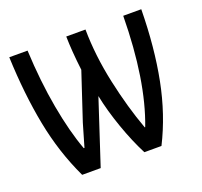

<svg xmlns="http://www.w3.org/2000/svg" viewBox="-99 -648 798 760"><g transform="rotate(-20 300.0 -268.0)"><path d="M12 -536H89Q95 -405 115.5 -291.5Q136 -178 166 -97H169L197 -193L263 -392Q253 -475 252 -536H333Q334 -426 359.5 -308Q385 -190 421 -92H423Q489 -265 492 -536H568Q566 -375 540 -243Q514 -111 458 0H386Q356 -58 330 -132Q304 -206 291 -271L202 0H124Q69 -116 43.5 -247.5Q18 -379 12 -536Z"/></g></svg>

Font: Noto Sans Mono UI
Style: Regular
Weight: 400
Monospace: yes
Designer: Monotype Design team
Foundry: Monotype Imaging Inc.
Version: Version 1.000